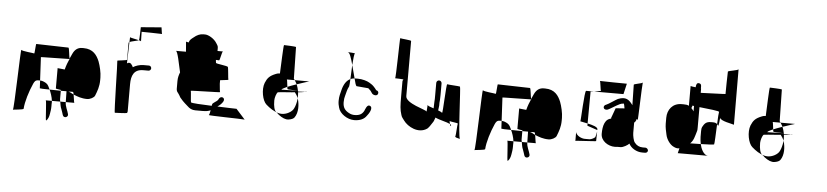

<svg xmlns="http://www.w3.org/2000/svg" viewBox="-38 -680 4036 937"><g transform="rotate(5 1980.0 -211.5)"><path d="M38 26C38 24 90 22 90 16C92 -18 108 -70 126 -110C131 -120 135 -128 149 -128H156H158L152 -242C150 -243 275 -244 292 -245V-247C289 -256 286 -298 282 -300L124 -304C122 -305 120 -255 118 -257C112 -259 58 -263 54 -269C50 -275 44 24 38 26ZM158 -128 160 -90C162 -89 182 -88 208 -88C202 -100 199 -111 188 -118C178 -124 168 -128 158 -128ZM194 -34C198 -34 201 66 204 64C213 58 218 44 220 30C222 15 224 10 224 -7V-18C224 -23 225 -29 224 -34ZM208 -88C214 -75 222 -53 224 -34H265C264 -38 263 -43 263 -46V-87C245 -87 225 -88 208 -88ZM238 -96C240 -94 251 -93 263 -91V-87H291C294 -87 296 -86 298 -86C324 -86 324 -92 327 -74C346 -66 367 -58 394 -58C409 -58 428 -68 432 -78C441 -101 450 -123 450 -156V-168C450 -192 442 -225 434 -246C422 -275 403 -304 356 -304H349C328 -304 313 -293 303 -271C299 -262 295 -254 292 -247C292 -246 294 -245 294 -245H292C285 -229 279 -215 273 -192C258 -194 238 -195 238 -196ZM265 -34C268 -20 268 -10 274 3C278 13 280 21 283 30C288 47 312 39 308 24C304 6 292 -12 292 -34ZM291 -87C291 -65 292 -45 292 -34H334C332 -34 330 -59 327 -74C315 -79 308 -87 291 -87Z M525 -257C527 -255 531 -3 535 -3C539 -3 592 -5 594 -7C596 -9 597 -12 597 -16V-149C597 -191 610 -222 655 -222H681C687 -222 693 -228 693 -234C693 -241 688 -247 681 -247H655C635 -247 615 -240 603 -232C603 -234 597 -244 593 -248C587 -254 578 -253 573 -248L576 -353C574 -352 572 -350 572 -349V-266C572 -262 523 -259 525 -257ZM576 -353C586 -358 614 -362 621 -366C606 -370 579 -374 577 -377ZM621 -366C627 -364 632 -363 632 -361L631 -408C631 -408 721 -407 731 -406C729 -410 726 -444 725 -438L625 -430C624 -427 625 -368 621 -366ZM731 -406C732 -406 731 -406 731 -406Z M806 -330C815 -326 825 -271 835 -227C830 -214 826 -201 826 -184V-147C826 -139 828 -132 834 -126C838 -121 844 -111 847 -105C853 -97 865 -84 885 -67C897 -55 909 -49 925 -49H961C977 -49 990 -51 1000 -56C998 -44 995 -33 993 -32C988 -29 1156 -27 1169 -25L1125 -74C1121 -74 1078 -75 1031 -77C1043 -85 1053 -94 1059 -106C1066 -124 1043 -132 1034 -114C1032 -106 1020 -100 1015 -96C1008 -90 1005 -92 1003 -78C953 -80 905 -82 901 -86C899 -88 897 -140 895 -142C893 -144 1040 -146 1038 -148C1036 -150 1035 -173 1033 -189V-197V-206C1043 -208 1075 -210 1073 -212C1071 -215 1068 -269 1065 -274C1062 -279 1009 -284 1006 -288C1005 -289 1005 -295 1004 -303C1013 -303 1018 -302 1019 -302C1024 -300 1029 -346 1035 -347H1008V-363C1008 -373 1002 -378 999 -384C986 -406 957 -422 941 -422H931C917 -422 901 -416 885 -402C876 -395 867 -389 864 -376L851 -379L855 -330ZM1035 -348C1035 -348 1035 -347 1035 -347C1035 -347 1035 -348 1035 -348ZM1169 -25C1170 -25 1170 -24 1169 -24C1169 -24 1169 -25 1169 -25Z M1251 -212C1261 -236 1271 -248 1301 -260C1306 -262 1311 -264 1317 -264H1321C1323 -300 1326 -404 1329 -404C1333 -404 1386 -402 1388 -400L1391 -244C1393 -242 1395 -240 1396 -238H1357C1360 -238 1363 -189 1365 -191C1365 -190 1388 -189 1416 -188C1423 -152 1413 -111 1401 -94C1389 -78 1360 -64 1334 -70C1308 -76 1286 -92 1269 -107C1249 -124 1238 -179 1251 -212ZM1320 -252C1320 -252 1319 -252 1319 -252C1319 -252 1320 -252 1320 -252ZM1396 -238H1467C1467 -238 1340 -200 1335 -186C1323 -186 1428 -188 1416 -188C1412 -208 1407 -221 1396 -238ZM1305 -131C1305 -101 1310 -83 1319 -75C1325 -71 1329 -67 1333 -63C1351 -49 1368 -42 1382 -44C1396 -46 1406 -50 1411 -57C1429 -82 1427 -122 1419 -148C1415 -162 1407 -172 1399 -183C1398 -184 1486 -186 1453 -187C1450 -180 1322 -174 1319 -172C1312 -167 1305 -144 1305 -131Z M1618 -156C1618 -144 1620 -134 1623 -124C1630 -94 1668 -69 1701 -69C1729 -69 1750 -78 1762 -96C1769 -104 1791 -136 1773 -145C1758 -153 1750 -124 1747 -118C1738 -102 1726 -94 1701 -94C1692 -94 1682 -96 1672 -102C1654 -112 1643 -125 1643 -152C1643 -166 1645 -175 1647 -182C1653 -202 1653 -212 1663 -231C1664 -233 1665 -247 1666 -267C1647 -258 1634 -238 1627 -209C1623 -192 1618 -179 1618 -156ZM1641 -397C1652 -397 1660 -369 1669 -336C1671 -367 1674 -392 1677 -393C1683 -395 1641 -397 1641 -397ZM1666 -267C1672 -270 1678 -271 1686 -272C1681 -291 1675 -315 1669 -336C1668 -313 1667 -287 1666 -267ZM1686 -272C1691 -252 1695 -237 1699 -235L1757 -230C1769 -220 1770 -218 1777 -207C1783 -198 1804 -194 1807 -208C1809 -216 1805 -222 1796 -224C1791 -231 1788 -235 1781 -242C1772 -251 1769 -251 1759 -258C1748 -265 1723 -272 1703 -272Z M1883 -290C1883 -290 1926 -289 1924 -287C1922 -285 1920 -282 1920 -278V-208C1920 -157 1921 -140 1929 -115C1932 -103 1938 -98 1945 -88C1965 -60 2019 -30 2061 -59C2067 -64 2076 -76 2087 -94C2090 -98 2092 -106 2096 -116C2116 -106 2154 -99 2169 -91C2168 -97 2167 -102 2166 -105C2173 -102 2209 -99 2207 -96C2205 -92 2203 -39 2201 -35C2195 -28 2217 -24 2224 -23C2214 -32 2206 -275 2202 -277C2198 -279 2144 -281 2139 -283C2134 -285 2130 -138 2126 -142C2122 -145 2115 -149 2106 -152L2109 -176V-190C2110 -197 2111 -209 2111 -228V-285C2111 -292 2105 -298 2098 -298C2091 -298 2085 -292 2085 -285V-228C2085 -210 2085 -198 2084 -192L2083 -160C2068 -165 2054 -169 2053 -174C2052 -178 2051 -134 2049 -142C2047 -150 1945 -172 1945 -208V-478C1945 -482 1893 -485 1891 -487C1889 -489 1887 -290 1883 -290ZM2169 -91C2171 -83 2173 -77 2175 -84C2176 -86 2174 -89 2169 -91ZM2224 -23C2226 -23 2227 -23 2224 -23Z M2299 26C2299 24 2351 22 2351 16C2353 -18 2369 -70 2387 -110C2392 -120 2396 -128 2410 -128H2417H2419L2413 -242C2411 -243 2536 -244 2553 -245V-247C2550 -256 2547 -298 2543 -300L2385 -304C2383 -305 2381 -255 2379 -257C2373 -259 2319 -263 2315 -269C2311 -275 2305 24 2299 26ZM2419 -128 2421 -90C2423 -89 2443 -88 2469 -88C2463 -100 2460 -111 2449 -118C2439 -124 2429 -128 2419 -128ZM2455 -34C2459 -34 2462 66 2465 64C2474 58 2479 44 2481 30C2483 15 2485 10 2485 -7V-18C2485 -23 2486 -29 2485 -34ZM2469 -88C2475 -75 2483 -53 2485 -34H2526C2525 -38 2524 -43 2524 -46V-87C2506 -87 2486 -88 2469 -88ZM2499 -96C2501 -94 2512 -93 2524 -91V-87H2552C2555 -87 2557 -86 2559 -86C2585 -86 2585 -92 2588 -74C2607 -66 2628 -58 2655 -58C2670 -58 2689 -68 2693 -78C2702 -101 2711 -123 2711 -156V-168C2711 -192 2703 -225 2695 -246C2683 -275 2664 -304 2617 -304H2610C2589 -304 2574 -293 2564 -271C2560 -262 2556 -254 2553 -247C2553 -246 2555 -245 2555 -245H2553C2546 -229 2540 -215 2534 -192C2519 -194 2499 -195 2499 -196ZM2526 -34C2529 -20 2529 -10 2535 3C2539 13 2541 21 2544 30C2549 47 2573 39 2569 24C2565 6 2553 -12 2553 -34ZM2552 -87C2552 -65 2553 -45 2553 -34H2595C2593 -34 2591 -59 2588 -74C2576 -79 2569 -87 2552 -87Z M2786 -62C2786 -64 2887 -68 2887 -70C2887 -72 2888 -101 2888 -117C2887 -109 2883 -96 2882 -91C2881 -85 2862 -76 2854 -76H2831C2814 -76 2790 -88 2786 -105ZM2802 -160C2799 -159 2818 -157 2838 -152L2839 -308L2856 -310H2817C2809 -310 2804 -160 2802 -160ZM2838 -141 2888 -124V-128C2889 -139 2862 -147 2838 -152ZM2856 -310H3000L3012 -362C3012 -362 2888 -363 2880 -364C2883 -361 2887 -316 2889 -316ZM2880 -364ZM2888 -124ZM2911 -108C2911 -73 2947 -50 2980 -50C2985 -50 2990 -51 2994 -51H3008C3021 -51 3043 -64 3050 -72C3060 -51 3087 -34 3116 -34H3130C3137 -34 3143 -39 3143 -46C3143 -52 3136 -59 3130 -59H3116C3099 -59 3086 -66 3076 -79C3069 -87 3064 -113 3064 -126V-176C3068 -179 3074 -186 3074 -194C3077 -193 3080 -192 3080 -191C3082 -186 3086 -353 3089 -374C3083 -369 3046 -364 3046 -360C3046 -356 3047 -289 3048 -260C3029 -286 3013 -299 2975 -284C2966 -280 2931 -255 2922 -252C2901 -246 2908 -221 2930 -228C2938 -231 2966 -249 2972 -252C2981 -257 2992 -264 3006 -264C3007 -264 3009 -253 3011 -241C2994 -240 2978 -239 2968 -238L2949 -186H2958C2919 -186 2911 -145 2911 -108ZM3089 -374C3090 -375 3090 -375 3090 -376C3090 -376 3089 -376 3089 -376Z M3218 -184C3218 -166 3223 -146 3226 -132C3231 -106 3250 -83 3265 -76C3275 -71 3282 -68 3295 -70L3289 -46H3438C3415 -46 3401 -80 3397 -100C3379 -100 3361 -99 3345 -99C3362 -115 3365 -134 3373 -160C3375 -165 3375 -172 3375 -180V-279C3416 -274 3479 -269 3472 -263C3471 -262 3469 -235 3468 -204C3470 -202 3471 -200 3473 -197C3477 -191 3480 -237 3480 -236C3484 -220 3540 -212 3550 -208L3549 -480C3549 -474 3499 -468 3498 -464C3497 -460 3496 -356 3496 -354C3496 -353 3419 -351 3375 -349V-369C3375 -369 3375 -370 3374 -370C3374 -382 3376 -393 3363 -395C3351 -397 3349 -386 3348 -374C3336 -375 3324 -377 3323 -378V-281C3316 -285 3308 -286 3297 -286H3287C3243 -286 3218 -253 3218 -213ZM3336 -271 3341 -284C3342 -283 3345 -283 3348 -282V-256C3344 -262 3340 -267 3336 -271ZM3393 -135C3393 -125 3395 -110 3397 -100C3431 -101 3460 -102 3462 -104C3464 -106 3466 -159 3468 -204C3463 -209 3456 -211 3447 -211H3437C3412 -211 3405 -199 3396 -183C3394 -179 3393 -173 3393 -163Z M3631 -212C3641 -236 3651 -248 3681 -260C3686 -262 3691 -264 3697 -264H3701C3703 -300 3706 -404 3709 -404C3713 -404 3766 -402 3768 -400L3771 -244C3773 -242 3775 -240 3776 -238H3737C3740 -238 3743 -189 3745 -191C3745 -190 3768 -189 3796 -188C3803 -152 3793 -111 3781 -94C3769 -78 3740 -64 3714 -70C3688 -76 3666 -92 3649 -107C3629 -124 3618 -179 3631 -212ZM3700 -252C3700 -252 3699 -252 3699 -252C3699 -252 3700 -252 3700 -252ZM3776 -238H3847C3847 -238 3720 -200 3715 -186C3703 -186 3808 -188 3796 -188C3792 -208 3787 -221 3776 -238ZM3685 -131C3685 -101 3690 -83 3699 -75C3705 -71 3709 -67 3713 -63C3731 -49 3748 -42 3762 -44C3776 -46 3786 -50 3791 -57C3809 -82 3807 -122 3799 -148C3795 -162 3787 -172 3779 -183C3778 -184 3866 -186 3833 -187C3830 -180 3702 -174 3699 -172C3692 -167 3685 -144 3685 -131Z"/></g></svg>

Font: FailCity
Style: Regular
Weight: 400
Version: Version 1